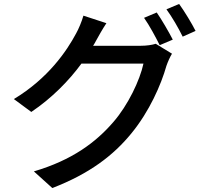

<svg xmlns="http://www.w3.org/2000/svg" viewBox="-20 -871 1040 969"><path d="M771 -808 707 -781C734 -743 766 -683 786 -643L852 -671C832 -710 796 -772 771 -808ZM884 -851 820 -824C848 -786 881 -729 902 -686L967 -715C949 -751 911 -814 884 -851ZM517 -754 401 -792C393 -763 376 -723 364 -702C317 -614 224 -476 50 -371L138 -306C242 -376 328 -464 391 -550H704C686 -466 626 -340 552 -255C463 -152 344 -63 151 -6L244 78C431 6 552 -86 644 -199C734 -309 793 -443 820 -539C827 -559 838 -584 848 -600L766 -650C747 -644 719 -640 691 -640H450C456 -649 460 -657 465 -666C476 -686 497 -724 517 -754Z"/></svg>

Font: Noto Sans HK Medium
Style: Regular
Weight: 500
Designer: Ryoko NISHIZUKA 西塚涼子 (kana, bopomofo & ideographs); Paul D. Hunt (Latin, Greek & Cyrillic); Sandoll Communications 산돌커뮤니
Foundry: Adobe
Version: Version 2.002;hotconv 1.0.116;makeotfexe 2.5.65601